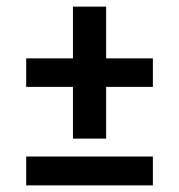

<svg xmlns="http://www.w3.org/2000/svg" viewBox="-20 -559 540 579"><path d="M200 -141V-297H59V-383H200V-539H300V-383H441V-297H300V-141ZM59 0V-87H441V0Z"/></svg>

Font: Moesevka
Style: Bold
Weight: 700
Monospace: yes
Designer: Belleve Invis
Foundry: Belleve Invis
Version: Version 32.5.0; ttfautohint (v1.8.4)